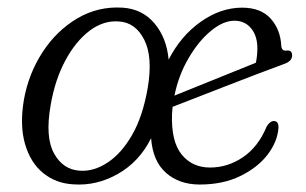

<svg xmlns="http://www.w3.org/2000/svg" viewBox="-20 -485 820 514"><path d="M308 -464.5Q361 -461 393.5 -422.5Q426 -384 431.5 -325.5Q464 -389 517.5 -426.8Q571 -464.5 628 -464.5Q678.5 -464.5 704.8 -435Q731 -405.5 733 -362Q734.5 -348 746.5 -349.5Q762 -352 762 -336.5Q762 -321 740 -313.5Q711 -303 669.2 -287Q627.5 -271 583 -253.8Q538.5 -236.5 500.8 -221.8Q463 -207 442 -199Q441 -189 440.5 -179Q438 -106.5 466.2 -71.5Q494.5 -36.5 542.5 -36.5Q589.5 -36.5 630.5 -64.2Q671.5 -92 694 -146.5Q703 -161 713 -161Q726 -161 725.5 -143Q723 -106 696.5 -71.2Q670 -36.5 623.5 -13.8Q577 9 514.5 9Q460 9 424.5 -22.2Q389 -53.5 384.5 -115Q353 -52 295.8 -19.5Q238.5 13 176.5 8.5Q129.5 6 95.5 -21.8Q61.5 -49.5 47 -99.5Q32.5 -149.5 44 -218Q56.5 -288 94 -345.5Q131.5 -403 187 -435.8Q242.5 -468.5 308 -464.5ZM607.5 -429.5Q577.5 -429.5 544.5 -402.2Q511.5 -375 484.8 -329.2Q458 -283.5 447 -229Q471.5 -239 510 -254.5Q548.5 -270 590 -286.8Q631.5 -303.5 665 -317Q669 -336.5 669 -355.5Q669 -389 652.2 -409.2Q635.5 -429.5 607.5 -429.5ZM194 -28Q231 -25.5 268 -49.8Q305 -74 333.8 -124Q362.5 -174 375.5 -250Q389.5 -332.5 366.2 -378.5Q343 -424.5 299 -427.5Q257.5 -431 220 -402.8Q182.5 -374.5 154.8 -322.8Q127 -271 115.5 -203Q100.5 -117.5 124.8 -74Q149 -30.5 194 -28Z"/></svg>

Font: Fraunces 9pt Soft Light
Style: Italic
Weight: 300
Italic angle: -16°
Version: Version 1.000;[0bf87f6ff]